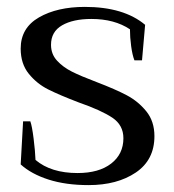

<svg xmlns="http://www.w3.org/2000/svg" viewBox="-20 -527 504 557"><path d="M40 -50 47 -175H68Q73 -161 77.5 -125Q82 -89 83 -63Q128 -25 205 -25Q267 -25 302.5 -52.5Q338 -80 338 -126Q338 -164 306 -185.5Q274 -207 208 -230Q153 -251 120 -267.5Q87 -284 63.5 -313Q40 -342 40 -386Q40 -446 93 -476.5Q146 -507 226 -507Q339 -507 401 -455L392 -352H370Q364 -367 360.5 -393Q357 -419 357 -442Q312 -472 245 -472Q192 -472 160 -453.5Q128 -435 128 -397Q128 -370 145.5 -351Q163 -332 189 -319Q215 -306 260 -289Q315 -268 348 -250.5Q381 -233 404.5 -204Q428 -175 428 -132Q428 -63 374 -26.5Q320 10 237 10Q171 10 121 -6Q71 -22 40 -50Z"/></svg>

Font: Trirong
Style: Regular
Weight: 400
Designer: Katatrad Team
Foundry: CadsonDemak
Version: Version 1.001